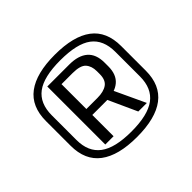

<svg xmlns="http://www.w3.org/2000/svg" viewBox="-134 -1021 983 983"><g transform="rotate(-45 357.0 -530.0)"><path d="M357 -232Q223 -232 154 -284Q85 -336 85 -441V-619Q85 -725 154 -776.5Q223 -828 357 -828Q492 -828 560.5 -776.5Q629 -725 629 -619V-441Q629 -336 560.5 -284Q492 -232 357 -232ZM378 -487H438L516 -320H454ZM357 -272Q476 -272 531.5 -313.5Q587 -355 587 -441V-619Q587 -706 532.5 -747Q478 -788 357 -788Q237 -788 182 -747Q127 -706 127 -619V-441Q127 -355 182.5 -313.5Q238 -272 357 -272ZM215 -740H374Q440 -740 474.5 -710Q509 -680 509 -619V-592Q509 -533 474.5 -503.5Q440 -474 374 -474H272V-517H355Q400 -517 425 -534.5Q450 -552 450 -595V-616Q450 -653 430.5 -675Q411 -697 355 -697H261L275 -714V-320H215Z"/></g></svg>

Font: Pathway Extreme
Style: Regular
Weight: 400
Designer: Eduardo Rodriguez Tunni
Foundry: Eduardo Rodriguez Tunni
Version: Version 1.001;gftools[0.9.26]